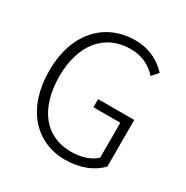

<svg xmlns="http://www.w3.org/2000/svg" viewBox="-171 -887 1015 1045"><g transform="rotate(30 336.5 -364.5)"><path d="M376 13C473 13 548 -21 595 -70V-363H368V-312H537V-93C504 -60 446 -41 382 -41C218 -41 123 -168 123 -367C123 -564 224 -688 386 -688C466 -688 515 -655 552 -615L587 -654C548 -696 483 -742 385 -742C193 -742 60 -598 60 -365C60 -133 188 13 376 13Z"/></g></svg>

Font: Spoqa Han Sans Neo Light
Style: Regular
Weight: 300
Designer: [Spoqa Han Sans Neo] Dong-huui Kim  Younghwa Kang  Yujin Lee  [Noto Sans] Ryoko NISHIZUKA  (kana & ideographs); Paul D. 
Foundry: Spoqa (http://www.spoqa-han-sans.com)
Version: Version 1.000